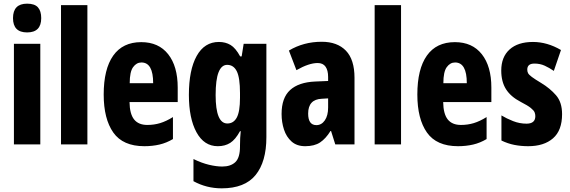

<svg xmlns="http://www.w3.org/2000/svg" viewBox="-20 -788 3111 1048"><path d="M128 -768Q169 -768 187 -748Q205 -728 205 -689Q205 -611 128 -611Q51 -611 51 -689Q51 -768 128 -768ZM200 -549V0H56V-549Z M457 0H313V-760H457Z M751 -558Q846 -558 898 -492Q950 -426 950 -310V-231H687Q688 -166 712 -136Q736 -106 784 -106Q821 -106 854 -116Q887 -126 924 -149V-29Q889 -8 850.5 1Q812 10 768 10Q651 10 598.5 -64.5Q546 -139 546 -272Q546 -411 598 -484.5Q650 -558 751 -558ZM752 -447Q725 -447 706.5 -421.5Q688 -396 688 -334H816Q816 -447 752 -447Z M1175 -559Q1211 -559 1238.5 -542.5Q1266 -526 1291 -480H1299L1310 -549H1434V-39Q1434 95 1375 167.5Q1316 240 1190 240Q1107 240 1036 201V80Q1081 102 1121 111.5Q1161 121 1193 121Q1239 121 1264.5 97Q1290 73 1290 11V5Q1290 -36 1294 -72H1290Q1265 -26 1236.5 -8Q1208 10 1169 10Q1094 10 1052.5 -66Q1011 -142 1011 -270Q1011 -406 1053.5 -482.5Q1096 -559 1175 -559ZM1220 -434Q1189 -434 1173 -393.5Q1157 -353 1157 -269Q1157 -114 1221 -114Q1255 -114 1272.5 -146.5Q1290 -179 1290 -254V-280Q1290 -364 1272.5 -399Q1255 -434 1220 -434Z M1736 -560Q1821 -560 1868 -511.5Q1915 -463 1915 -363V0H1810L1787 -73H1784Q1758 -31 1727 -10.5Q1696 10 1646 10Q1600 10 1571.5 -15.5Q1543 -41 1530 -81Q1517 -121 1517 -166Q1517 -254 1563.5 -296.5Q1610 -339 1700 -343L1771 -346V-368Q1771 -404 1757 -424Q1743 -444 1714 -444Q1666 -444 1598 -405L1557 -512Q1637 -560 1736 -560ZM1737 -249Q1662 -246 1662 -168Q1662 -105 1707 -105Q1735 -105 1753 -131Q1771 -157 1771 -201V-251Z M2169 0H2025V-760H2169Z M2463 -558Q2558 -558 2610 -492Q2662 -426 2662 -310V-231H2399Q2400 -166 2424 -136Q2448 -106 2496 -106Q2533 -106 2566 -116Q2599 -126 2636 -149V-29Q2601 -8 2562.5 1Q2524 10 2480 10Q2363 10 2310.5 -64.5Q2258 -139 2258 -272Q2258 -411 2310 -484.5Q2362 -558 2463 -558ZM2464 -447Q2437 -447 2418.5 -421.5Q2400 -396 2400 -334H2528Q2528 -447 2464 -447Z M3048 -165Q3048 -76 2998.5 -33Q2949 10 2863 10Q2824 10 2788 3Q2752 -4 2717 -21V-158Q2745 -141 2780.5 -127Q2816 -113 2854 -113Q2902 -113 2902 -154Q2902 -165 2898 -175Q2894 -185 2877.5 -198.5Q2861 -212 2822 -232Q2768 -260 2742 -301Q2716 -342 2716 -403Q2716 -477 2761.5 -518Q2807 -559 2889 -559Q2967 -559 3042 -515L3003 -401Q2978 -418 2953 -429.5Q2928 -441 2897 -441Q2858 -441 2858 -408Q2858 -397 2862.5 -388.5Q2867 -380 2883 -368Q2899 -356 2934 -335Q2982 -306 3015 -268Q3048 -230 3048 -165Z"/></svg>

Font: Noto Sans Tamil ExtraCondensed ExtraBold
Style: Regular
Weight: 800
Width: 2
Designer: Jelle Bosma - Monotype Design Team
Foundry: Monotype Imaging Inc.
Version: Version 2.004; ttfautohint (v1.8.4.7-5d5b)